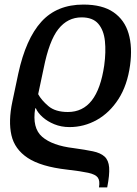

<svg xmlns="http://www.w3.org/2000/svg" viewBox="-20 -568 601 840"><path d="M345 -548Q428 -548 476.5 -514.5Q525 -481 542.5 -421.5Q560 -362 549 -282Q537 -195 498.5 -135Q460 -75 404 -43.5Q348 -12 284 -12Q248 -12 217.5 -24.5Q187 -37 166 -56Q145 -75 137 -94H134Q120 -8 164.5 30.5Q209 69 302 80Q353 87 386.5 94Q420 101 437.5 117Q455 133 457.5 164.5Q460 196 449 252H413Q418 223 408 209Q398 195 366 188Q334 181 273 174Q159 161 101.5 123Q44 85 30 23.5Q16 -38 34 -123L60 -246Q93 -398 161 -473Q229 -548 345 -548ZM337 -492Q276 -492 235.5 -441Q195 -390 171 -269L147 -156Q161 -130 191.5 -104Q222 -78 277 -78Q342 -78 381.5 -128.5Q421 -179 436 -282Q444 -341 439 -388.5Q434 -436 410 -464Q386 -492 337 -492Z"/></svg>

Font: Noto Serif Medium
Style: Italic
Weight: 500
Italic angle: -12°
Designer: Monotype Design Team
Foundry: Monotype Imaging Inc.
Version: Version 2.014; ttfautohint (v1.8.4.7-5d5b)